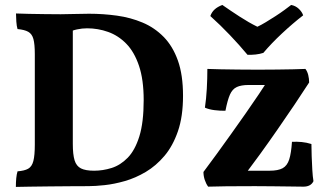

<svg xmlns="http://www.w3.org/2000/svg" viewBox="-20 -732 1285 755"><path d="M42.4 3Q42.4 -15.2 43.9 -31.2Q45.5 -47.1 49 -58.3Q76 -60.3 90.7 -68.5Q105.5 -76.8 111.2 -98.9Q116.9 -120.9 116.9 -163.6V-518.7Q116.9 -558.5 111.4 -578.5Q105.9 -598.6 91.2 -606.9Q76.5 -615.2 48.9 -617.7Q45.4 -629.4 44.2 -647.1Q42.9 -664.9 42.9 -679Q63.1 -678 93.1 -677.5Q123 -677 156.3 -676.5Q189.6 -676 218.9 -676Q243.8 -676 271.7 -677Q299.6 -678 330.1 -678Q385.8 -678 439.8 -670.5Q493.8 -663 540.7 -643.2Q587.6 -623.5 623.5 -587Q659.4 -550.5 679.5 -494Q699.7 -437.5 699.7 -355Q699.7 -274 679.7 -216Q659.7 -158 626.7 -119Q593.7 -80 553.3 -56Q512.8 -32 470.8 -20Q428.8 -8 391.4 -4Q354 0 327.5 0Q300.6 0 259.9 0.3Q219.2 0.5 176 1Q132.7 1.5 96.6 2Q60.4 2.5 42.4 3ZM350 -60.7Q384.4 -60.7 419 -71.5Q453.5 -82.4 482.2 -111.7Q510.8 -141 527.9 -195.6Q545 -250.3 545 -338.4Q545 -418.9 526.5 -473.5Q508 -528.2 476.4 -560.3Q444.9 -592.4 405.1 -606.5Q365.4 -620.7 322.5 -620.7Q303.1 -620.7 282.9 -616.4Q262.6 -612.1 254.6 -605.5L266.3 -640.9V-166.2Q266.3 -124.5 273.3 -101.6Q280.3 -78.8 298.5 -69.7Q316.6 -60.7 350 -60.7ZM798.6 2Q790.5 -8.7 785.2 -24.4Q780 -40.1 780 -55.8Q803.6 -86.8 831.5 -125.5Q859.4 -164.1 889 -205.4Q918.6 -246.7 946.7 -287Q974.9 -327.3 998.3 -362.2Q1021.7 -397.2 1037.3 -422.9L1067.8 -397.8H957.7Q928.5 -397.8 911.1 -389.8Q893.8 -381.8 884.1 -359.9Q874.5 -337.9 866.5 -296.5Q846.2 -296 823.9 -298.8Q801.5 -301.6 785.8 -308.7Q790.9 -342.7 793.2 -382.9Q795.4 -423 795.4 -461Q816.4 -460 847.2 -459.5Q877.9 -459 915.8 -458.5Q953.7 -458 994.1 -458Q1035.6 -458 1070.1 -458.5Q1104.7 -459 1132.6 -459.5Q1160.5 -460 1181 -461Q1188.5 -451.4 1192.1 -436.8Q1195.6 -422.2 1195.6 -407.6Q1170.1 -367.9 1138.1 -320.4Q1106 -272.8 1071.5 -223.1Q1037 -173.3 1002.9 -126.2Q968.7 -79.1 939 -39.8L917.5 -60.7H1040.1Q1073.4 -60.7 1091.4 -70.5Q1109.3 -80.3 1117.2 -104.9Q1125.1 -129.4 1128.1 -174.3Q1147.4 -175.3 1166.2 -173.5Q1184.9 -171.8 1204.6 -165.7Q1204.6 -145 1205.6 -117.6Q1206.6 -90.2 1208.1 -63.9Q1209.6 -37.6 1212.6 -19.6Q1202.6 2 1172.8 2Q1149.4 1.5 1118.3 1.3Q1087.3 1 1052.6 0.5Q1018 0 982.3 0Q916.3 0 870.9 0.5Q825.6 1 798.6 2ZM953.3 -516.5Q921.7 -554.6 883.9 -594.2Q846.1 -633.9 807.1 -668.9Q812.3 -684.1 823.8 -694.7Q835.4 -705.4 854.3 -712.5Q885.7 -690.5 922.1 -666.9Q958.5 -643.3 992.1 -626.8Q1006.1 -633.3 1024.8 -644.5Q1043.5 -655.6 1062.9 -668.3Q1082.4 -680.9 1098.8 -692.9Q1115.3 -704.9 1124.9 -712.5Q1142.2 -709.4 1154.9 -697.4Q1167.6 -685.4 1172.1 -671.7Q1132 -640.7 1089.5 -601.1Q1047.1 -561.5 1015.6 -524.1Q1001.9 -519.5 985.3 -517.7Q968.7 -516 953.3 -516.5Z"/></svg>

Font: Vollkorn
Style: Regular
Weight: 400
Designer: Friedrich Althausen
Foundry: Friedrich Althausen
Version: Version 5.001